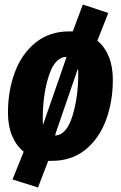

<svg xmlns="http://www.w3.org/2000/svg" viewBox="-20 -689 532 844"><path d="M476 -338Q476 -243 446 -161.5Q416 -80 355.5 -31Q295 18 208 18H192L147 135L35 100L84 -22Q51 -49 33 -92.5Q15 -136 15 -194Q15 -289 45 -370.5Q75 -452 136 -501.5Q197 -551 284 -551H300L344 -669L456 -632L408 -510Q441 -483 458.5 -439.5Q476 -396 476 -338ZM168 -169Q168 -150 169 -142L170 -143L268 -425L272 -439Q221 -438 194.5 -355.5Q168 -273 168 -169ZM324 -364Q324 -380 323 -386L321 -383L226 -107L222 -93Q272 -95 298 -178Q324 -261 324 -364Z"/></svg>

Font: Fira Sans Extra Condensed ExtraBold
Style: Italic
Weight: 800
Width: 3
Italic angle: -8°
Designer: Carrois Corporate & Edenspiekermann AG
Foundry: Carrois Corporate GbR & Edenspiekermann AG
Version: Version 4.203